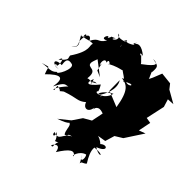

<svg xmlns="http://www.w3.org/2000/svg" viewBox="-229 -771 1283 1283"><g transform="rotate(45 412.0 -130.0)"><path d="M298 -257C280 -333 293 -312 284 -294C271 -321 281 -356 305 -337C295 -379 343 -336 319 -340C411 -390 439 -363 413 -398C394 -375 470 -356 472 -327C554 -382 535 -323 488 -338C489 -399 507 -358 450 -337C502 -330 540 -314 562 -174L451 -219L450 -317C486 -262 447 -180 419 -146C454 -114 427 -103 440 -169C435 -68 390 -96 460 -64C405 -135 472 -108 426 -159C400 -130 413 -187 485 -223C466 -142 371 -134 402 -165C393 -166 413 -153 381 -207C319 -130 299 -143 322 -200C352 -121 296 -195 357 -193C296 -156 325 -186 288 -173C301 -273 231 -215 232 -265C238 -303 253 -301 262 -399L244 -313L343 -237ZM580 -456C591 -456 553 -512 565 -510C568 -567 563 -565 507 -575C580 -576 534 -537 460 -482C492 -489 464 -502 424 -546C456 -513 389 -552 445 -541C391 -586 358 -582 347 -551C358 -597 363 -584 342 -557C365 -534 354 -556 411 -585C359 -558 295 -507 296 -542C253 -466 221 -486 202 -460C291 -499 252 -491 290 -492C311 -463 285 -483 282 -523C345 -543 231 -491 226 -533C283 -497 190 -451 233 -496C183 -468 223 -507 194 -459C191 -499 147 -413 203 -445C167 -386 156 -426 121 -360C101 -400 73 -383 75 -312C78 -308 111 -273 61 -250C93 -273 98 -276 49 -356C66 -321 98 -382 72 -372C62 -326 110 -369 152 -361C137 -339 180 -319 99 -199C102 -169 119 -179 65 -123C74 -176 97 -126 86 -88C66 -102 57 -70 111 -81C38 -74 39 -118 105 -114C103 -137 91 -182 149 -166C182 -151 125 -40 114 -59C85 -29 63 -40 0 -30C71 -48 41 -56 68 9C143 -67 182 -72 164 28C205 -55 215 -35 237 -45C181 16 180 39 180 43C198 24 185 57 183 3C244 13 196 33 240 1C341 -34 348 -15 395 -54C406 -15 452 -7 460 -67C468 -32 454 -72 481 -83C506 -96 555 -61 528 -84L510 5L456 36L412 101L337 161C439 126 401 114 422 127C435 143 430 180 447 201C484 190 442 185 491 174C427 207 453 261 387 236C386 267 417 263 397 225C367 199 430 247 431 277C482 261 440 251 447 313C408 337 475 236 488 325C540 243 569 225 592 259C575 278 591 206 643 193C659 211 654 276 623 212C676 293 641 262 661 253C635 259 702 238 686 228C665 195 644 153 649 121C746 110 718 153 656 110C739 80 698 41 660 77C620 36 563 46 597 51L669 39L689 -28L741 -60L824 -187L778 -170L796 -259L756 -266L785 -399L768 -454L817 -457L729 -507L703 -540L620 -549L594 -484Z"/></g></svg>

Font: Hussar Lance
Style: Italic
Weight: 700
Foundry: Cannot Into Space Fonts, PlusOne Fonts
Version: Version 2.27